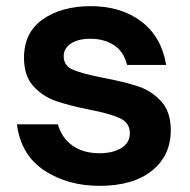

<svg xmlns="http://www.w3.org/2000/svg" viewBox="-20 -593 616 624"><path d="M35 -189H168Q181 -144 216 -119.5Q251 -95 303 -95Q347 -95 374.5 -112Q402 -129 402 -160Q402 -194 369.5 -209Q337 -224 269 -237Q204 -250 161 -265Q118 -280 88 -313.5Q58 -347 58 -405Q58 -488 119.5 -530.5Q181 -573 275 -573Q374 -573 439.5 -523Q505 -473 520 -382H393Q382 -426 350 -446.5Q318 -467 274 -467Q234 -467 210.5 -451.5Q187 -436 187 -410Q187 -379 218 -366Q249 -353 316 -340Q385 -327 428.5 -312.5Q472 -298 503.5 -264Q535 -230 535 -170Q535 -87 473.5 -38Q412 11 304 11Q200 11 124 -39Q48 -89 35 -189Z"/></svg>

Font: Open Sauce One
Style: Bold
Weight: 700
Designer: Alfredo Marco Pradil
Foundry: Creative Sauce Fz LLC
Version: Version 1.477